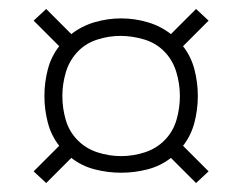

<svg xmlns="http://www.w3.org/2000/svg" viewBox="-20 -554 540 428"><path d="M417 -146 361 -202Q338 -184 309 -176.5Q280 -169 250 -169Q220 -169 191 -176.5Q162 -184 139 -202L83 -146L55 -172L112 -229Q94 -252 86.5 -281Q79 -310 79 -340Q79 -370 86.5 -399Q94 -428 112 -451L55 -508L83 -534L139 -478Q162 -496 191 -504.5Q220 -513 250 -513Q280 -513 309 -504.5Q338 -496 361 -478L417 -534L445 -508L388 -451Q406 -428 413.5 -399Q421 -370 421 -340Q421 -310 413.5 -281Q406 -252 388 -229L445 -172ZM250 -206Q277 -206 303 -214.5Q329 -223 347.5 -242Q366 -261 373.5 -287Q381 -313 381 -340Q381 -367 373 -393.5Q365 -420 346.5 -439Q328 -458 301.5 -466Q275 -474 248 -474Q222 -474 196 -465.5Q170 -457 152 -437.5Q134 -418 126.5 -392Q119 -366 119 -340Q119 -313 126.5 -287Q134 -261 152.5 -242Q171 -223 197 -214.5Q223 -206 250 -206Z"/></svg>

Font: iosevka_custom_sans_ss08 XLt
Style: Regular
Weight: 200
Designer: Belleve Invis
Foundry: Belleve Invis
Version: Version 10.3.0; ttfautohint (v1.8.3)